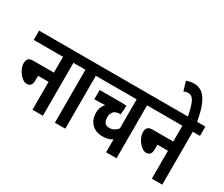

<svg xmlns="http://www.w3.org/2000/svg" viewBox="-140 -1279 1942 1662"><g transform="rotate(30 831.0 -448.0)"><path d="M0 -622H469V-529H397V0H293V-279H188V-232Q188 -169 137 -169Q111 -169 85 -192Q59 -215 42 -248Q25 -281 25 -311Q25 -339 38 -355Q51 -371 88 -371H293V-529H0Z M621 -529V0H517V-529H457V-622H693V-529Z M1205 -529H1133V0H1029V-129Q1010 -116 986 -109.5Q962 -103 933 -103Q864 -103 823 -144Q782 -185 782 -254Q782 -313 819 -349L711 -346V-439H938Q949 -439 961 -438Q973 -437 981 -436L974 -347H967Q886 -347 886 -266Q886 -196 946 -196Q972 -196 992.5 -207.5Q1013 -219 1029 -238V-529H681V-622H1205Z M1193 -622H1662V-529H1590V0H1486V-279H1381V-232Q1381 -169 1330 -169Q1304 -169 1278 -192Q1252 -215 1235 -248Q1218 -281 1218 -311Q1218 -339 1231 -355Q1244 -371 1281 -371H1486V-529H1193Z M1489 -615Q1469 -718 1448 -759Q1427 -800 1392 -800Q1367 -800 1345 -791L1318 -881Q1356 -896 1394 -896Q1438 -896 1473 -871.5Q1508 -847 1535 -786Q1562 -725 1581 -615Z"/></g></svg>

Font: Noto Sans ExtraCondensed SemiBold
Style: Regular
Weight: 600
Width: 2
Designer: Monotype Design Team
Foundry: Monotype Imaging Inc.
Version: Version 2.013; ttfautohint (v1.8.4.7-5d5b)